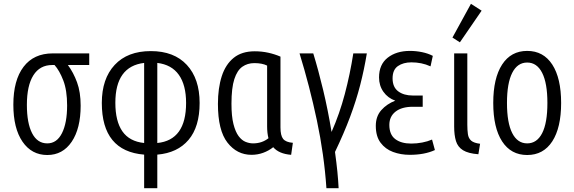

<svg xmlns="http://www.w3.org/2000/svg" viewBox="-20 -802 3013 1007"><path d="M228 11Q146 11 98 -59Q50 -129 50 -253Q50 -381 103.5 -451.5Q157 -522 257 -522H448V-461H336Q365 -422 384 -370.5Q403 -319 403 -248Q403 -128 356 -58.5Q309 11 228 11ZM228 -50Q278 -50 305 -103.5Q332 -157 332 -249Q332 -328 312 -380Q292 -432 266 -461H254Q189 -461 155 -407Q121 -353 121 -252Q121 -156 148.5 -103Q176 -50 228 -50Z M736 185V9Q514 -9 514 -262Q514 -389 581.5 -461.5Q649 -534 771 -534Q893 -534 960 -461.5Q1027 -389 1027 -262Q1027 -137 969 -68.5Q911 0 805 9V185ZM736 -52V-472Q585 -454 585 -263Q585 -166 622 -113Q659 -60 736 -52ZM805 -52Q956 -67 956 -262Q956 -356 918 -409.5Q880 -463 805 -472Z M1299 10Q1223 10 1173 -54Q1123 -118 1123 -257Q1123 -340 1143 -402Q1163 -464 1205.5 -498.5Q1248 -533 1316 -533Q1353 -533 1387 -525.5Q1421 -518 1451 -505V-134Q1451 -91 1465 -73.5Q1479 -56 1516 -53L1507 10Q1443 5 1413 -30Q1389 -11 1360 -0.5Q1331 10 1299 10ZM1307 -50Q1354 -50 1388 -77Q1381 -104 1381 -139V-458Q1355 -471 1314 -471Q1278 -471 1251 -452Q1224 -433 1209 -387Q1194 -341 1194 -258Q1194 -192 1204.5 -151Q1215 -110 1231.5 -88Q1248 -66 1268 -58Q1288 -50 1307 -50Z M1692 185Q1680 9 1642 -170.5Q1604 -350 1551 -522H1623Q1650 -434 1675 -329.5Q1700 -225 1719 -110Q1761 -205 1788.5 -309Q1816 -413 1833 -522H1904Q1890 -437 1869 -355.5Q1848 -274 1816 -188.5Q1784 -103 1737 -5Q1745 53 1749.5 98.5Q1754 144 1756 185Z M2129 10Q2082 10 2041.5 -5Q2001 -20 1976 -53.5Q1951 -87 1951 -142Q1951 -192 1980 -224.5Q2009 -257 2053 -274Q2014 -288 1991 -320.5Q1968 -353 1968 -396Q1968 -464 2013.5 -499.5Q2059 -535 2130 -535Q2162 -535 2193.5 -528.5Q2225 -522 2250 -509L2238 -454Q2214 -465 2189 -470Q2164 -475 2138 -475Q2095 -475 2067 -455.5Q2039 -436 2039 -391Q2039 -345 2068.5 -323Q2098 -301 2145 -301H2197V-242H2145Q2087 -242 2054.5 -216.5Q2022 -191 2022 -147Q2022 -96 2053 -72.5Q2084 -49 2137 -49Q2166 -49 2194.5 -54.5Q2223 -60 2246 -70L2261 -15Q2207 10 2129 10Z M2489 7Q2436 3 2408.5 -14Q2381 -31 2371.5 -62Q2362 -93 2362 -138V-522H2431V-148Q2431 -120 2434 -98.5Q2437 -77 2451 -64.5Q2465 -52 2498 -48ZM2392 -580 2353 -605 2450 -782 2506 -746Z M2745 11Q2660 11 2613.5 -60.5Q2567 -132 2567 -262Q2567 -392 2613.5 -463.5Q2660 -535 2745 -535Q2830 -535 2876.5 -463.5Q2923 -392 2923 -262Q2923 -132 2876.5 -60.5Q2830 11 2745 11ZM2745 -50Q2796 -50 2823.5 -103.5Q2851 -157 2851 -262Q2851 -366 2823.5 -420Q2796 -474 2745 -474Q2694 -474 2666.5 -420Q2639 -366 2639 -262Q2639 -158 2666.5 -104Q2694 -50 2745 -50Z"/></svg>

Font: Ubuntu Sans Condensed
Style: Regular
Weight: 400
Width: 3
Designer: Dalton Maag Ltd
Foundry: Dalton Maag Ltd
Version: Version 1.006; ttfautohint (v1.8.4.7-5d5b)